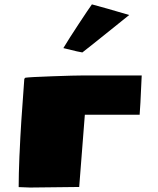

<svg xmlns="http://www.w3.org/2000/svg" viewBox="-20 -839 712 864"><path d="M561.5 -771.5Q352.1 -603 350.6 -603Q343.8 -603 265.1 -622.6Q290.5 -665 335 -732.4Q379.4 -799.8 393.6 -819.3Q452.6 -803.7 561.5 -771.5ZM67.4 -135.7 68.4 -154.3Q73.2 -273.4 89.4 -484.4L94.2 -489.3Q114.3 -492.2 216.1 -495.8Q317.9 -499.5 357.4 -499.5H617.7Q610.8 -343.3 608.4 -322.8H361.8L336.4 2.4L115.7 4.9L64 2.9Q64 -53.7 67.4 -135.7Z"/></svg>

Font: Seymour One
Style: Book
Weight: 400
Designer: vernon adams
Foundry: vernon adams
Version: Version 1.000; ttfautohint (v0.93) -l 8 -r 50 -G 200 -x 0 -w